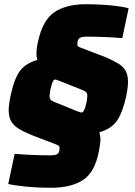

<svg xmlns="http://www.w3.org/2000/svg" viewBox="-20 -716 639 906"><path d="M19 152 49 10Q135 17 217 17Q237 17 246.5 13Q256 9 259 -2Q261 -6 261 -19Q261 -26 255 -29.5Q249 -33 228 -41L131 -78Q88 -96 66 -110Q44 -124 32.5 -144Q21 -164 21 -198Q21 -222 31 -269Q48 -347 75 -382.5Q102 -418 156 -433Q152 -449 152 -459Q152 -489 160 -522Q182 -622 237.5 -659Q293 -696 384 -696Q449 -696 504 -690.5Q559 -685 587 -677L557 -536Q475 -543 388 -543Q369 -543 360 -539Q351 -535 347 -524Q345 -514 345 -505Q345 -499 351 -495.5Q357 -492 382 -483L479 -446Q521 -427 541.5 -414Q562 -401 573 -381.5Q584 -362 584 -329Q584 -305 576 -263Q557 -180 530 -143.5Q503 -107 449 -92Q454 -70 454 -61Q454 -41 447 -4Q428 97 371.5 133.5Q315 170 222 170Q159 170 103 164.5Q47 159 19 152ZM388 -232Q392 -252 392 -264Q392 -275 386.5 -281Q381 -287 367 -292L264 -333Q243 -341 240 -341Q228 -341 218 -294Q214 -274 214 -262Q214 -251 219.5 -245Q225 -239 239 -234L342 -192Q361 -185 365 -185Q378 -185 388 -232Z"/></svg>

Font: Saira Semi Condensed Black
Style: Italic
Weight: 900
Width: 4
Italic angle: -12°
Designer: Hector Gatti with collaboration of the Omnibus-Type team
Foundry: Omnibus-Type
Version: Version 1.001; ttfautohint (v1.8)